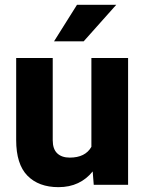

<svg xmlns="http://www.w3.org/2000/svg" viewBox="-20 -770 602 800"><path d="M47.4 0ZM513.7 -528.3V0H370.6L366.2 -55.7Q340.8 -23.9 305.2 -7.1Q269.5 9.8 223.6 9.8Q141.1 9.8 94.2 -38.1Q47.4 -85.9 47.4 -186.5V-528.3H199.7V-185.5Q199.7 -148.9 218.5 -131.1Q237.3 -113.3 270.5 -113.3Q335.4 -113.3 360.8 -158.2V-528.3ZM464.4 -750 328.6 -597.7H205.1L300.8 -750Z"/></svg>

Font: Heebo ExtraBold
Style: Regular
Weight: 800
Designer: Oded Ezer
Foundry: Meir Sadan
Version: Version 2.001; ttfautohint (v1.5.14-ce02) -l 8 -r 50 -G 200 